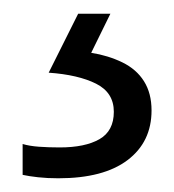

<svg xmlns="http://www.w3.org/2000/svg" viewBox="-20 -20 254 280"><path d="M201 141Q201 187 166 213.5Q131 240 65 240Q49 240 35.5 238.5Q22 237 13 235V190Q23 193 37 194Q51 195 67 195Q104 195 125 183Q146 171 146 143Q146 115 120 102Q94 89 51 86L94 0H141L113 57Q138 61 158.5 71Q179 81 190 98.5Q201 116 201 141Z"/></svg>

Font: Noto Sans Syriac Eastern Light
Style: Regular
Weight: 300
Designer: Patrick Giasson and the Monotype Design Team
Foundry: Monotype Imaging Inc.
Version: Version 3.001